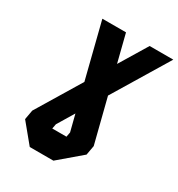

<svg xmlns="http://www.w3.org/2000/svg" viewBox="-196 -847 1020 1099"><g transform="rotate(30 313.5 -297.0)"><path d="M406.2 -354 480 -62.5 468.8 0 321.8 125H165.5L62.5 0L73.7 -62.5L250 -354L158.2 -718.8H314.5L360.4 -536.6L470.7 -718.8H627ZM323.7 -62.5 295.9 -171.9 230 -62.5 224.1 -31.2H317.9Z"/></g></svg>

Font: Signwood
Style: Italic
Weight: 400
Italic angle: -10°
Designer: GGBotNet
Foundry: GGBotNet
Version: 0.95